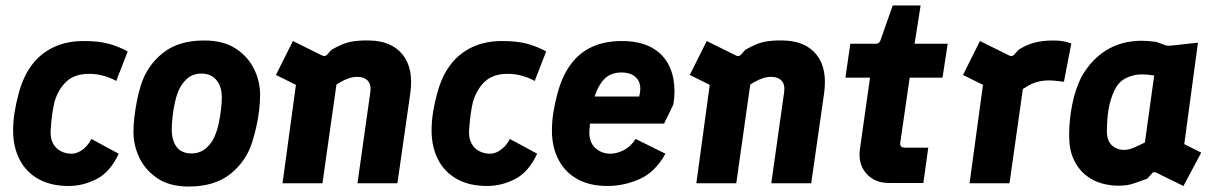

<svg xmlns="http://www.w3.org/2000/svg" viewBox="-20 -670 4453 702"><path d="M231 10Q166 10 120.5 -15.5Q75 -41 51.5 -87Q28 -133 28 -192Q28 -227 33.5 -260.5Q39 -294 48 -327Q65 -392 98 -434.5Q131 -477 178.5 -498.5Q226 -520 285 -520Q341 -520 377.5 -510Q414 -500 447 -482L405 -374Q386 -385 360 -392.5Q334 -400 306 -400Q253 -400 223 -372Q193 -344 179 -297Q174 -275 170.5 -249Q167 -223 165 -191Q164 -164 174 -145.5Q184 -127 202 -117.5Q220 -108 242 -108Q254 -108 267 -114Q280 -120 292.5 -132Q305 -144 314 -162L414 -108Q383 -41 333.5 -15.5Q284 10 231 10Z M670 12Q601 12 556.5 -17.5Q512 -47 490 -92.5Q468 -138 468 -187Q468 -214 471.5 -243.5Q475 -273 481 -303Q487 -333 495 -358Q517 -429 574.5 -475.5Q632 -522 726 -522Q796 -522 841 -493Q886 -464 908.5 -418.5Q931 -373 931 -323Q931 -297 927.5 -267Q924 -237 917.5 -208Q911 -179 903 -153Q881 -81 823 -34.5Q765 12 670 12ZM680 -109Q712 -109 735 -129.5Q758 -150 769 -182Q775 -196 780 -220Q785 -244 788 -269.5Q791 -295 791 -315Q791 -353 771.5 -377Q752 -401 716 -401Q684 -401 662 -380.5Q640 -360 629 -329Q624 -316 619 -293Q614 -270 611 -244.5Q608 -219 608 -196Q608 -156 626 -132.5Q644 -109 680 -109Z M1013 0 1074 -448 1136 -323 989 -396 1051 -520 1158 -467Q1169 -462 1176 -470L1192 -488Q1232 -511 1261 -517Q1290 -523 1330 -522Q1411 -521 1452 -470.5Q1493 -420 1480 -328L1433 0H1287L1334 -333Q1338 -360 1325 -374.5Q1312 -389 1287 -389Q1272 -389 1257.5 -384.5Q1243 -380 1227 -371Q1211 -362 1191 -349L1213 -381L1159 0Z M1761 10Q1696 10 1650.5 -15.5Q1605 -41 1581.5 -87Q1558 -133 1558 -192Q1558 -227 1563.5 -260.5Q1569 -294 1578 -327Q1595 -392 1628 -434.5Q1661 -477 1708.5 -498.5Q1756 -520 1815 -520Q1871 -520 1907.5 -510Q1944 -500 1977 -482L1935 -374Q1916 -385 1890 -392.5Q1864 -400 1836 -400Q1783 -400 1753 -372Q1723 -344 1709 -297Q1704 -275 1700.5 -249Q1697 -223 1695 -191Q1694 -164 1704 -145.5Q1714 -127 1732 -117.5Q1750 -108 1772 -108Q1784 -108 1797 -114Q1810 -120 1822.5 -132Q1835 -144 1844 -162L1944 -108Q1913 -41 1863.5 -15.5Q1814 10 1761 10Z M2201 10Q2136 10 2090.5 -15.5Q2045 -41 2021.5 -87Q1998 -133 1998 -192Q1998 -227 2003.5 -260.5Q2009 -294 2018 -327Q2035 -392 2067 -435Q2099 -478 2145.5 -499Q2192 -520 2254 -520Q2310 -520 2349.5 -502.5Q2389 -485 2412 -453.5Q2435 -422 2442.5 -379.5Q2450 -337 2442 -288L2408 -218H2109L2121 -317H2317Q2328 -359 2309.5 -382Q2291 -405 2252 -405Q2209 -405 2184.5 -375.5Q2160 -346 2149 -297Q2144 -275 2140.5 -249Q2137 -223 2135 -191Q2133 -151 2156 -129.5Q2179 -108 2212 -108Q2235 -108 2260.5 -121Q2286 -134 2304 -162L2413 -108Q2376 -41 2319 -15.5Q2262 10 2201 10Z M2526 0 2587 -448 2649 -323 2502 -396 2564 -520 2671 -467Q2682 -462 2689 -470L2705 -488Q2745 -511 2774 -517Q2803 -523 2843 -522Q2924 -521 2965 -470.5Q3006 -420 2993 -328L2946 0H2800L2847 -333Q2851 -360 2838 -374.5Q2825 -389 2800 -389Q2785 -389 2770.5 -384.5Q2756 -380 2740 -371Q2724 -362 2704 -349L2726 -381L2672 0Z M3230 -1Q3178 -1 3147.5 -35.5Q3117 -70 3124 -124L3161 -386H3071L3089 -510H3182Q3186 -510 3189.5 -511.5Q3193 -513 3195.5 -516Q3198 -519 3199 -522L3244 -650H3346L3324 -510H3445L3426 -386H3306L3272 -151Q3270 -138 3275 -134Q3280 -130 3291 -130H3374L3356 -1Z M3525 0 3586 -448 3648 -323 3501 -396 3563 -520 3670 -467Q3681 -462 3688 -470L3704 -488Q3732 -506 3762 -514Q3792 -522 3832 -522Q3852 -522 3868 -519Q3884 -516 3897 -511L3870 -371Q3855 -373 3841 -374.5Q3827 -376 3815 -376Q3795 -376 3776.5 -371.5Q3758 -367 3740 -357Q3722 -347 3703 -332L3725 -381L3671 0Z M4068 9Q4038 9 4006.5 0Q3975 -9 3948.5 -30.5Q3922 -52 3905.5 -87.5Q3889 -123 3889 -175Q3889 -231 3900 -286.5Q3911 -342 3933 -387Q3970 -453 4026 -487Q4082 -521 4155 -521Q4166 -521 4178 -520Q4190 -519 4207 -517L4243 -504Q4249 -502 4259 -503L4360 -514L4310 -143L4372 -112L4307 10L4207 -39Q4197 -43 4193 -37L4175 -17Q4150 -8 4133.5 -2Q4117 4 4102.5 6.5Q4088 9 4068 9ZM4091 -122Q4100 -122 4109.5 -124.5Q4119 -127 4132.5 -133Q4146 -139 4166 -149L4200 -394Q4176 -398 4155 -398Q4124 -398 4097 -384.5Q4070 -371 4056 -342Q4040 -310 4033.5 -272Q4027 -234 4027 -190Q4027 -156 4045 -139Q4063 -122 4091 -122Z"/></svg>

Font: Finlandica
Style: Italic
Weight: 400
Italic angle: -8°
Designer: Niklas Ekholm, Juho Hiilivirta, Jaakko Suomalainen
Foundry: Helsinki Type Studio
Version: Version 1.064